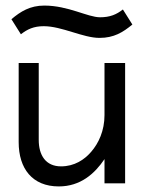

<svg xmlns="http://www.w3.org/2000/svg" viewBox="-20 -658 520 689"><path d="M339 -596C295 -596 225 -638 139 -638C88 -638 54 -617 21 -589L55 -535C78 -553 101 -564 137 -564C202 -564 278 -522 337 -522C389 -522 421 -542 455 -570L421 -624C398 -606 375 -596 339 -596ZM47 -432V-148C47 -53 96 11 191 11C269 11 320 -35 355 -87V0H429V-432H355V-245C355 -189 334 -144 307 -113C283 -85 247 -61 199 -61C144 -61 119 -101 119 -156V-432Z"/></svg>

Font: Charger
Style: Regular
Weight: 400
Designer: Jasper
Foundry: Cannot Into Space Fonts
Version: Version 0.98